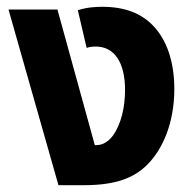

<svg xmlns="http://www.w3.org/2000/svg" viewBox="-20 -545 573 565"><path d="M152 0H226C324 0 375 -23 412 -59C457 -103 493 -181 493 -283C493 -363 471 -429 428 -472C394 -506 347 -525 281 -525C264 -525 237 -524 209 -515L235 -404C243 -407 252 -408 262 -408C316 -408 348 -362 348 -280C348 -231 337 -181 313 -147C300 -129 283 -118 264 -118H259L149 -517H5Z"/></svg>

Font: Noto Sans Thai UI SemCond
Style: Bold
Weight: 700
Width: 4
Designer: Monotype Design Team
Foundry: Monotype Imaging Inc.
Version: Version 2.000